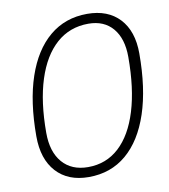

<svg xmlns="http://www.w3.org/2000/svg" viewBox="-81 -772 747 850"><g transform="rotate(-10 293.0 -346.5)"><path d="M250.5 9.8Q157.2 9.8 104.7 -47.9Q52.2 -105.5 52.2 -208Q52.2 -363.8 89.8 -474.4Q127.4 -585 198 -644Q268.6 -703.1 367.2 -703.1Q460.4 -703.1 512.7 -647Q564.9 -590.8 564.9 -490.7Q564.9 -333.5 527.6 -221.4Q490.2 -109.4 419.9 -49.8Q349.6 9.8 250.5 9.8ZM254.9 -34.2Q336.4 -34.2 394.5 -87.6Q452.6 -141.1 483.4 -241.7Q514.2 -342.3 514.2 -483.4Q514.2 -566.4 474.9 -612.8Q435.5 -659.2 365.2 -659.2Q281.2 -659.2 221.4 -606.2Q161.6 -553.2 129.9 -454.1Q98.1 -355 98.1 -215.3Q98.1 -129.9 139.6 -82Q181.2 -34.2 254.9 -34.2Z"/></g></svg>

Font: Cascadia Code NF ExtraLight
Style: Italic
Weight: 200
Italic angle: -10°
Monospace: yes
Designer: Aaron Bell
Foundry: Saja Typeworks
Version: Version 2404.023; ttfautohint (v1.8.4)